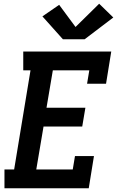

<svg xmlns="http://www.w3.org/2000/svg" viewBox="-20 -1012 640 1032"><path d="M4 0V-101H56L144 -634H105V-735H578L550 -562H448L460 -634H264L230 -433H439L422 -332H214L175 -101H371L383 -173H485L457 0ZM435 -801H318L208 -924L298 -986L386 -867L513 -992L589 -918Z"/></svg>

Font: Iosevka Curly Slab Extended
Style: Bold Italic
Weight: 700
Width: 7
Italic angle: -9°
Monospace: yes
Designer: Belleve Invis
Foundry: Belleve Invis
Version: Version 11.0.0; ttfautohint (v1.8.3)